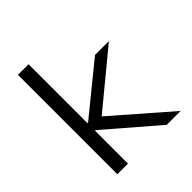

<svg xmlns="http://www.w3.org/2000/svg" viewBox="-199 -864 997 997"><g transform="rotate(-45 300.0 -365.0)"><path d="M91 0V-730H169V-297H173L447 -520H549L246 -270L556 0H454L173 -242H169V0Z"/></g></svg>

Font: M PLUS Code Latin Expanded
Style: Regular
Weight: 400
Width: 7
Designer: Coji Morishita
Foundry: UNDERFOREST DESIGN
Version: Version 1.002; ttfautohint (v1.8.3)